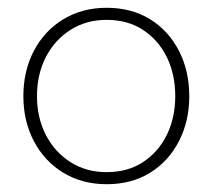

<svg xmlns="http://www.w3.org/2000/svg" viewBox="-20 -730 546 493"><path d="M254 -257Q191 -257 142.5 -286.5Q94 -316 67 -367.5Q40 -419 40 -483Q40 -548 67 -599.5Q94 -651 142.5 -680.5Q191 -710 254 -710Q318 -710 365.5 -680.5Q413 -651 439.5 -599.5Q466 -548 466 -483Q466 -419 439.5 -367.5Q413 -316 365.5 -286.5Q318 -257 254 -257ZM254 -288Q308 -288 347.5 -314Q387 -340 408.5 -384Q430 -428 430 -483Q430 -539 408.5 -583Q387 -627 347.5 -653Q308 -679 254 -679Q201 -679 160.5 -653Q120 -627 97.5 -583Q75 -539 75 -483Q75 -428 97.5 -384Q120 -340 160.5 -314Q201 -288 254 -288Z"/></svg>

Font: REM Thin
Style: Regular
Weight: 250
Designer: Octavio Pardo
Foundry: Ashler Design
Version: Version 1.005;gftools[0.9.28]